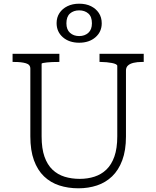

<svg xmlns="http://www.w3.org/2000/svg" viewBox="-20 -1001 845 1038"><path d="M205 -264Q205 -198 220.5 -154Q236 -110 264 -83.5Q292 -57 329.5 -45.5Q367 -34 411 -34Q454 -34 491 -46Q528 -58 555.5 -84.5Q583 -111 598.5 -155Q614 -199 614 -264V-645Q614 -650 606 -654Q598 -658 585 -660.5Q572 -663 556.5 -664.5Q541 -666 527 -666H518V-710H757V-666H746Q722 -666 702.5 -661.5Q683 -657 672 -647Q661 -637 661 -620V-263Q661 -188 641 -134.5Q621 -81 586 -47.5Q551 -14 504.5 1.5Q458 17 404 17Q348 17 300.5 1.5Q253 -14 218 -47.5Q183 -81 163.5 -134.5Q144 -188 144 -264V-630Q144 -652 120 -659Q96 -666 59 -666H48V-710H301V-666H292Q278 -666 262.5 -665.5Q247 -665 234 -663.5Q221 -662 213 -660.5Q205 -659 205 -656ZM339 -875Q339 -841 358.5 -823.5Q378 -806 408 -806Q438 -806 457.5 -823.5Q477 -841 477 -875Q477 -911 457.5 -928Q438 -945 408 -945Q378 -945 358.5 -928Q339 -911 339 -875ZM530 -875Q530 -829 496 -799.5Q462 -770 408 -770Q354 -770 320 -799.5Q286 -829 286 -876Q286 -907 301.5 -930.5Q317 -954 344.5 -967.5Q372 -981 408 -981Q445 -981 472 -967.5Q499 -954 514.5 -930.5Q530 -907 530 -875Z"/></svg>

Font: Roboto Serif 20pt ExtraLight
Style: Regular
Weight: 250
Version: Version 1.008